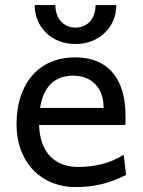

<svg xmlns="http://www.w3.org/2000/svg" viewBox="-20 -738 575 770"><path d="M136.7 -236.8Q138.2 -193.8 150.1 -162.1Q162.1 -130.4 182.9 -109.6Q203.6 -88.9 231.7 -78.6Q259.8 -68.4 293 -68.4Q340.3 -68.4 385.7 -79.1Q431.2 -89.8 476.1 -117.2L485.8 -36.6Q460 -23.4 435.1 -14.2Q410.2 -4.9 385.3 1Q360.4 6.8 334.7 9.5Q309.1 12.2 280.8 12.2Q233.9 12.2 191.4 -4.2Q148.9 -20.5 116.7 -52.5Q84.5 -84.5 65.4 -131.8Q46.4 -179.2 46.4 -241.7Q46.4 -302.2 62.7 -351.3Q79.1 -400.4 109.4 -435.3Q139.6 -470.2 183.1 -489Q226.6 -507.8 280.8 -507.8Q320.8 -507.8 351.6 -498.3Q382.3 -488.8 404.8 -471.9Q427.2 -455.1 442.4 -432.6Q457.5 -410.2 466.6 -384.3Q475.6 -358.4 479.5 -330.3Q483.4 -302.2 483.4 -274.9V-255.9Q483.4 -243.7 482.9 -236.8ZM395.5 -305.2Q395.5 -336.4 386.5 -360.6Q377.4 -384.8 361.1 -401.4Q344.7 -418 322.3 -426.3Q299.8 -434.6 273.4 -434.6Q219.7 -434.6 185.5 -403.1Q151.4 -371.6 140.6 -305.2ZM446.3 -717.8Q446.3 -684.1 434.1 -655.5Q421.9 -627 399.9 -606Q377.9 -585 347.9 -573.2Q317.9 -561.5 282.7 -561.5Q247.1 -561.5 217 -573.2Q187 -585 165.3 -606Q143.6 -627 131.3 -655.5Q119.1 -684.1 119.1 -717.8H202.1Q202.1 -697.8 207.8 -681.4Q213.4 -665 224.1 -652.8Q234.9 -640.6 249.5 -634Q264.2 -627.4 282.7 -627.4Q301.3 -627.4 316.2 -634Q331.1 -640.6 341.6 -652.8Q352.1 -665 357.7 -681.4Q363.3 -697.8 363.3 -717.8Z"/></svg>

Font: Andika Compact
Style: Regular
Weight: 400
Designer: Victor Gaultney, Annie Olsen, Julie Remington, Don Collingsworth, Eric Hays, Becca Hirsbrunner
Foundry: SIL International
Version: Version 5.000 ; LnSpcTght